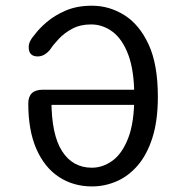

<svg xmlns="http://www.w3.org/2000/svg" viewBox="-20 -642 659 672"><path d="M302 10.5Q237 10.5 186.5 -22.5Q136 -55.5 107.5 -120.2Q79 -185 79 -280Q79 -328 130 -328H459V-275H144L160 -291Q160 -171 197.2 -113Q234.5 -55 301.5 -55Q339.5 -55 373.5 -79.5Q407.5 -104 428.8 -158.8Q450 -213.5 450 -303.5Q450 -393.5 429.5 -449Q409 -504.5 374.5 -530.5Q340 -556.5 298.5 -556.5Q261 -556.5 233 -541.5Q205 -526.5 185.8 -506Q166.5 -485.5 155 -468Q147 -458 136 -451.2Q125 -444.5 111.5 -444.5Q97 -444.5 88.8 -452.2Q80.5 -460 80.5 -477Q80.5 -488 85.5 -498.2Q90.5 -508.5 100 -519Q115.5 -540.5 143 -564.2Q170.5 -588 210 -605Q249.5 -622 302 -622Q362.5 -622 415 -589.2Q467.5 -556.5 500 -486.8Q532.5 -417 532.5 -303.5Q532.5 -219 513.2 -159.2Q494 -99.5 461.2 -62Q428.5 -24.5 387.2 -7Q346 10.5 302 10.5Z"/></svg>

Font: Sono ExtraLight Monospace
Style: Regular
Weight: 400
Version: Version 2.112